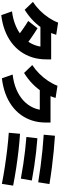

<svg xmlns="http://www.w3.org/2000/svg" viewBox="1030 -1900 940 3040"><g transform="rotate(90 1500.0 -380.0)"><path d="M160 -100Q264 -113 352 -145Q440 -177 509 -225.5Q578 -274 626 -337.5Q674 -401 699.5 -477Q725 -553 725 -640L805 -550H330V-720H920V-640Q920 -524 888.5 -423Q857 -322 797.5 -238Q738 -154 652.5 -90.5Q567 -27 458 14Q349 55 220 70ZM10 -431Q82 -478 146 -542Q210 -606 259.5 -680Q309 -754 338 -830L531 -800Q500 -697 445.5 -607.5Q391 -518 314 -441.5Q237 -365 135 -301ZM635 -129Q538 -204 458 -260.5Q378 -317 312 -357L427 -504Q512 -452 594 -394Q676 -336 749 -276Z M1160 -110Q1290 -125 1394.5 -169Q1499 -213 1572.5 -281Q1646 -349 1685.5 -437.5Q1725 -526 1725 -630L1805 -540H1330V-710H1920V-630Q1920 -518 1888.5 -419.5Q1857 -321 1797.5 -239.5Q1738 -158 1652.5 -96Q1567 -34 1458 5.5Q1349 45 1220 60ZM1010 -421Q1082 -468 1146 -532Q1210 -596 1259.5 -670Q1309 -744 1338 -820L1531 -790Q1500 -687 1445.5 -597.5Q1391 -508 1314 -431.5Q1237 -355 1135 -291Z M2891 60Q2757 34 2615.5 12.5Q2474 -9 2337.5 -25Q2201 -41 2082 -49L2098 -227Q2223 -219 2360.5 -203.5Q2498 -188 2640 -166.5Q2782 -145 2919 -118ZM2808 -240Q2692 -262 2580.5 -278.5Q2469 -295 2361.5 -307.5Q2254 -320 2149 -328L2169 -502Q2280 -494 2389 -481.5Q2498 -469 2609.5 -452.5Q2721 -436 2838 -414ZM2866 -515Q2740 -536 2610 -553Q2480 -570 2353.5 -582.5Q2227 -595 2113 -602L2129 -780Q2245 -773 2373.5 -760.5Q2502 -748 2634.5 -731Q2767 -714 2894 -693Z"/></g></svg>

Font: M PLUS 2 Black
Style: Regular
Weight: 900
Designer: Coji Morishita
Foundry: UNDERFOREST DESIGN
Version: Version 1.001